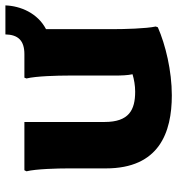

<svg xmlns="http://www.w3.org/2000/svg" viewBox="8 -668 671 728"><g transform="rotate(-90 344.0 -303.5)"><path d="M688 -619H578C577 -571 555 -547 503 -547H414L411 -539C420 -503 422 -420 422 -380V-207C422 -178 423 -155 427 -137C407 -131 384 -127 361 -127C292 -127 246 -150 246 -243V-547H63L59 -539C68 -503 70 -420 70 -380V-238C70 -36 206 12 347 12C440 12 539 -12 605 -41L608 -49C600 -85 598 -170 598 -210V-465C659 -497 686 -562 688 -619Z"/></g></svg>

Font: Kufam Arabic Latin Roman Bold
Style: Regular
Weight: 700
Designer: Wael Morcos & Artur Schmal
Version: Version 1.200;PS 001.200;hotconv 1.0.88;makeotf.lib2.5.64775